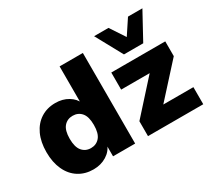

<svg xmlns="http://www.w3.org/2000/svg" viewBox="-145 -1024 1425 1294"><g transform="rotate(-30 567.0 -377.0)"><path d="M250 11Q185 11 135.5 -20.5Q86 -52 59 -110.5Q32 -169 32 -248Q32 -327 59 -385Q86 -443 135 -474.5Q184 -506 249 -506Q305 -506 347.5 -480.5Q390 -455 407 -414H398V-705H579V0H407V-90H413Q397 -44 352.5 -16.5Q308 11 250 11ZM307 -122Q349 -122 375 -152.5Q401 -183 401 -248Q401 -313 375 -343Q349 -373 307 -373Q265 -373 239 -343Q213 -313 213 -248Q213 -183 239 -152.5Q265 -122 307 -122ZM679 0V-116L938 -403L937 -362H679V-495H1099V-380L834 -88L836 -133H1109V0ZM814 -558 701 -765H813L889 -650L965 -765H1077L964 -558Z"/></g></svg>

Font: Nunito Sans 11pt Black
Style: Regular
Weight: 900
Version: Version 3.101;gftools[0.9.27]